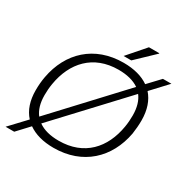

<svg xmlns="http://www.w3.org/2000/svg" viewBox="-202 -1036 1213 1253"><g transform="rotate(30 404.0 -409.5)"><path d="M447 -736H505L640 -865V-868H562ZM11 49H76L159 -40C207 -6 271 12 350 12C570 12 714 -126 751 -327C756 -361 759 -395 759 -430C759 -509 737 -571 697 -616L808 -735H744L661 -647C614 -680 550 -698 471 -698C251 -698 108 -561 71 -359C65 -327 62 -292 62 -256C62 -178 83 -116 124 -71ZM128 -257C128 -286 130 -314 135 -344C164 -518 274 -642 465 -642C528 -642 580 -629 619 -602L168 -118C142 -152 128 -197 128 -257ZM356 -45C293 -45 241 -58 202 -86L653 -569C679 -535 693 -489 693 -429C693 -400 691 -372 686 -342C657 -168 548 -45 356 -45Z"/></g></svg>

Font: Archivo ExtraLight
Style: Italic
Weight: 200
Italic angle: -10°
Designer: Hector Gatti
Foundry: Omnibus-Type
Version: Version 2.001